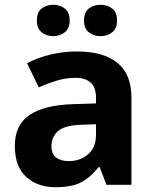

<svg xmlns="http://www.w3.org/2000/svg" viewBox="-20 -772 644 802"><path d="M302 -557Q412 -557 470.5 -509.5Q529 -462 529 -364V0H425L396 -74H392Q357 -30 318 -10Q279 10 211 10Q138 10 90 -32.5Q42 -75 42 -163Q42 -250 103 -291.5Q164 -333 286 -337L381 -340V-364Q381 -407 358.5 -427Q336 -447 296 -447Q256 -447 218 -435.5Q180 -424 142 -407L93 -508Q137 -531 190.5 -544Q244 -557 302 -557ZM323 -251Q251 -249 223 -225Q195 -201 195 -162Q195 -128 215 -113.5Q235 -99 267 -99Q315 -99 348 -127.5Q381 -156 381 -208V-253ZM134 -686Q134 -721 154 -736.5Q174 -752 202 -752Q230 -752 250.5 -736.5Q271 -721 271 -686Q271 -653 250.5 -637Q230 -621 202 -621Q174 -621 154 -637Q134 -653 134 -686ZM331 -686Q331 -721 351 -736.5Q371 -752 400 -752Q428 -752 448.5 -736.5Q469 -721 469 -686Q469 -653 448.5 -637Q428 -621 400 -621Q371 -621 351 -637Q331 -653 331 -686Z"/></svg>

Font: Noto Sans Bengali
Style: Bold
Weight: 700
Designer: Jelle Bosma - Monotype Design Team
Foundry: Monotype Imaging Inc.
Version: Version 2.003; ttfautohint (v1.8.4.7-5d5b)